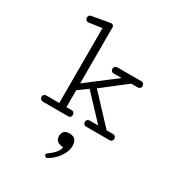

<svg xmlns="http://www.w3.org/2000/svg" viewBox="-197 -699 999 1085"><g transform="rotate(30 302.5 -156.5)"><path d="M316.4 79.6C293.5 79.6 271.5 89.8 271.5 121.1C271.5 152.8 294.4 165.5 323.2 165.5C323.2 195.8 284.2 225.6 263.2 240.7C259.3 243.7 257.3 247.6 257.3 251C257.3 257.8 264.2 264.2 271 264.2C272.5 264.2 274.4 264.2 275.9 263.2C315.9 243.2 366.2 189.5 366.2 132.8C366.2 93.8 345.7 79.6 316.4 79.6ZM226.6 -194.8V-561.5C226.6 -571.3 219.2 -577.1 209 -577.1C206.5 -577.1 204.1 -576.7 203.1 -576.7L88.9 -556.2C78.1 -554.7 73.2 -545.9 73.2 -536.6C73.2 -526.4 80.1 -516.1 93.3 -516.1C94.2 -516.1 95.2 -516.1 96.7 -516.6L179.7 -528.3V-40H95.7C82 -40 75.2 -30.3 75.2 -20.5C75.2 -10.3 83 0 97.7 0H260.7C273.9 0 280.3 -9.8 280.3 -20C280.3 -29.8 273.9 -40 261.2 -40H226.6V-150.4L288.1 -195.3L434.1 -40H380.4C365.2 -40 357.9 -30.3 357.9 -20C357.9 -10.3 364.7 0 378.4 0H531.2C543.9 0 550.8 -9.8 550.8 -20C550.8 -29.8 544.4 -40 531.2 -40H488.8L322.3 -217.8L477.1 -337.9H520.5C531.2 -337.9 540 -347.2 540 -356C540 -367.7 534.2 -378.4 520 -378.4H365.2C350.1 -378.4 342.8 -368.2 342.8 -357.9C342.8 -347.7 349.6 -337.9 363.3 -337.9H413.6Z"/></g></svg>

Font: Cutive Mono
Style: Regular
Weight: 400
Monospace: yes
Designer: Vernon Adams
Foundry: Vernon Adams
Version: Version 1.002